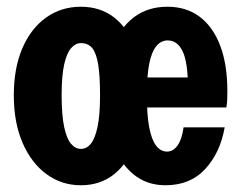

<svg xmlns="http://www.w3.org/2000/svg" viewBox="-20 -540 716 570"><path d="M220 10Q163 10 118 -23Q73 -56 47 -116Q21 -176 21 -257Q21 -338 46.5 -397Q72 -456 117 -488Q162 -520 220 -520Q278 -520 319 -488Q360 -456 382 -397Q404 -338 404 -257Q404 -176 382 -116Q360 -56 319 -23Q278 10 220 10ZM220 -98Q237 -98 249.5 -113Q262 -128 269.5 -163Q277 -198 277 -257Q277 -315 271.5 -348.5Q266 -382 254 -397Q242 -412 220 -412Q204 -412 191 -397Q178 -382 170.5 -348.5Q163 -315 163 -257Q163 -198 170.5 -163Q178 -128 191 -113Q204 -98 220 -98ZM471 10Q415 10 375 -23.5Q335 -57 313.5 -117Q292 -177 292 -257Q292 -338 313.5 -397Q335 -456 376.5 -488Q418 -520 477 -520Q533 -520 572.5 -490.5Q612 -461 633.5 -405Q655 -349 655 -269Q655 -255 654.5 -243Q654 -231 652 -221H361V-310H564L538 -279Q538 -354 522.5 -387Q507 -420 478 -420Q458 -420 444 -403Q430 -386 423 -350.5Q416 -315 416 -257Q416 -199 423 -162Q430 -125 443.5 -107.5Q457 -90 476 -90Q494 -90 507 -108Q520 -126 525 -162H647Q634 -87 589.5 -38.5Q545 10 471 10Z"/></svg>

Font: Instrument Sans Condensed
Style: Bold
Weight: 700
Width: 3
Designer: Rodrigo Fuenzalida
Foundry: fragTYPE
Version: Version 1.000;gftools[0.9.28]